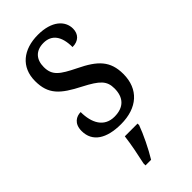

<svg xmlns="http://www.w3.org/2000/svg" viewBox="-242 -598 873 873"><g transform="rotate(-45 194.0 -162.0)"><path d="M184 10C289 10 353 -47 353 -144C353 -228 312 -268 223 -311C148 -348 119 -368 119 -422C119 -469 144 -501 196 -501C248 -501 276 -464 276 -394C315 -394 337 -417 337 -452C337 -502 293 -545 204 -545C110 -545 46 -495 46 -405C46 -320 86 -284 180 -236C255 -197 278 -175 278 -126C278 -69 248 -35 187 -35C121 -35 93 -89 93 -159C66 -159 35 -143 35 -95C35 -25 92 10 184 10ZM130 208V221H166C192 179 224 113 239 71V61H157C151 110 140 163 130 208Z"/></g></svg>

Font: Noto Serif Bengali Condensed
Style: Regular
Weight: 400
Width: 3
Designer: Juan Bruce, Universal Thirst, Indian Type Foundry and the Monotype Design Team.
Foundry: Monotype Imaging Inc.
Version: Version 2.003